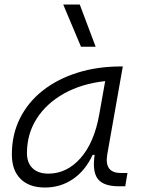

<svg xmlns="http://www.w3.org/2000/svg" viewBox="-20 -815 626 845"><path d="M177.7 10.3Q108.4 10.3 70.3 -27.8Q32.2 -65.9 32.2 -135.3Q32.2 -223.1 68.1 -294.7Q104 -366.2 168.9 -417Q233.9 -467.8 321.3 -495.1Q408.7 -522.5 511.2 -522.5H520.5L452.1 -135.7Q438 -53.7 511.7 -53.7H541L531.2 4.9H504.4Q435.1 4.9 410.4 -27.6Q385.7 -60.1 396.5 -133.3H387.7Q355.5 -64 301 -26.9Q246.6 10.3 177.7 10.3ZM192.9 -50.8Q273.9 -50.8 334.5 -119.1Q395 -187.5 417 -312.5L442.9 -458Q339.8 -446.8 262.2 -403.6Q184.6 -360.4 141.6 -293Q98.6 -225.6 98.6 -141.1Q98.6 -98.1 123.5 -74.5Q148.4 -50.8 192.9 -50.8ZM336.4 -609.4 258.3 -794.9H331.1L400.9 -609.4Z"/></svg>

Font: Cascadia Code Light
Style: Italic
Weight: 300
Italic angle: -10°
Monospace: yes
Designer: Aaron Bell
Foundry: Saja Typeworks
Version: Version 2404.023; ttfautohint (v1.8.4)